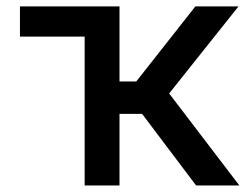

<svg xmlns="http://www.w3.org/2000/svg" viewBox="-20 -565 759 585"><path d="M237.9 0V-453.5H40.8V-545.5H344.1V-316.8H395.2L575.3 -545.5H706.7L495.4 -280.2L709.2 0H577.4L413 -218H344.1V0Z"/></svg>

Font: Inter UI Medium
Style: Regular
Weight: 500
Designer: Rasmus Andersson
Foundry: rsms
Version: 3.2;8d6f07862